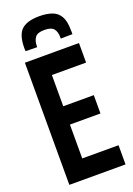

<svg xmlns="http://www.w3.org/2000/svg" viewBox="-170 -972 715 1034"><g transform="rotate(-20 188.0 -454.5)"><path d="M39 0V-700H349V-588H153V-409H328V-304H153V-110H361V0ZM197 -909Q238 -909 268.5 -898.5Q299 -888 315.5 -860Q332 -832 332 -779Q333 -767 332 -757L265 -756Q265 -761 265 -765Q265 -795 251 -812.5Q237 -830 197 -830Q159 -830 145 -812.5Q131 -795 130 -765Q130 -762 130 -756L64 -757Q63 -763 63 -768.5Q63 -774 63 -779Q64 -852 96 -880.5Q128 -909 197 -909Z"/></g></svg>

Font: Georama Condensed SemiBold
Style: Regular
Weight: 600
Width: 3
Designer: Jean-Baptiste Levee
Foundry: Production Type
Version: Version 1.000